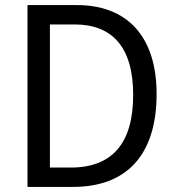

<svg xmlns="http://www.w3.org/2000/svg" viewBox="-20 -734 692 754"><path d="M595 -365C595 -593 477 -714 283 -714H88V0H267C476 0 595 -124 595 -365ZM503 -361C503 -173 422 -76 258 -76H176V-638H273C421 -638 503 -549 503 -361Z"/></svg>

Font: Noto Sans Arabic UI SmCn
Style: Regular
Weight: 400
Width: 4
Designer: Monotype Design Team, Nadine Chahine and Nizar Qandah
Foundry: Monotype Imaging Inc.
Version: Version 2.010